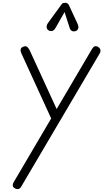

<svg xmlns="http://www.w3.org/2000/svg" viewBox="-20 -1328 725 1347"><path d="M80 -9.5Q70.5 -16.5 69.5 -26.8Q68.5 -37 75.5 -49L339 -497L130 -953.5Q122.5 -970 125.2 -982.5Q128 -995 144 -1000.5Q162.5 -1007.5 172.5 -997.5Q182.5 -987.5 189 -973.5L377.5 -563L625 -983.5Q634.5 -999.5 644.2 -1002.8Q654 -1006 665.5 -1000.5Q681 -992 684.2 -979.2Q687.5 -966.5 678.5 -951.5L127.5 -16.5Q121.5 -6.5 113.2 -3.2Q105 0 96.5 -2Q88 -4 80 -9.5ZM511 -1110Q496 -1105 484.5 -1111.2Q473 -1117.5 469 -1131.5L433 -1243.5L370 -1132.5Q357.5 -1111 342.2 -1110.2Q327 -1109.5 317.5 -1117Q306.5 -1127.5 307 -1140.5Q307.5 -1153.5 315.5 -1165L408.5 -1293Q417 -1305.5 425.2 -1307Q433.5 -1308.5 441 -1308.5Q445.5 -1308.5 453 -1304Q460.5 -1299.5 464 -1291L523.5 -1162.5Q534 -1139.5 528.2 -1126.5Q522.5 -1113.5 511 -1110Z"/></svg>

Font: Edu NSW ACT Cursive
Style: Regular
Weight: 400
Designer: Tina and Corey Anderson, Eben Sorkin, Mirko Velimirovic
Foundry: Sorkin Type Co.
Version: Version 2.000